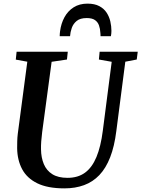

<svg xmlns="http://www.w3.org/2000/svg" viewBox="-20 -1028 779 1058"><path d="M670.5 -688 621 -306Q610.5 -221.5 587 -161.2Q563.5 -101 527.5 -63.2Q491.5 -25.5 443.2 -7.8Q395 10 335 10Q242.5 10 185.5 -18Q128.5 -46 102 -95.8Q75.5 -145.5 74.5 -211Q74.5 -229.5 75 -249.8Q75.5 -270 78 -291L130.5 -688L67 -699.5L71.5 -743H353.5L349 -700L264.5 -687.5L212.5 -301Q209 -273.5 207.2 -249Q205.5 -224.5 206 -205Q206.5 -159.5 221.5 -123.8Q236.5 -88 268.5 -68Q300.5 -48 352 -48Q409.5 -48 448.5 -76.5Q487.5 -105 511.5 -162.8Q535.5 -220.5 546.5 -307.5L595.5 -687.5L525 -700L529 -743H739L733.5 -700ZM462 -1008Q501.5 -1008 527.2 -994.2Q553 -980.5 567.5 -958.2Q582 -936 588 -909.8Q594 -883.5 594 -858Q594 -850.5 593.2 -842.8Q592.5 -835 591 -828.5H534Q534 -833 533.8 -837.8Q533.5 -842.5 533 -847.5Q532 -869.5 525.5 -888Q519 -906.5 503.2 -917.5Q487.5 -928.5 458 -928.5Q422 -928.5 402.8 -912.8Q383.5 -897 375.5 -874Q367.5 -851 366 -828.5H309Q309 -835.5 309.5 -842.2Q310 -849 311 -856Q316.5 -898.5 335.2 -933Q354 -967.5 386 -987.8Q418 -1008 462 -1008Z"/></svg>

Font: Merriweather 36pt SemiBold
Style: Italic
Weight: 600
Italic angle: -7.8°
Version: Version 2.101